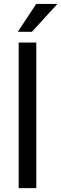

<svg xmlns="http://www.w3.org/2000/svg" viewBox="-20 -969 315 989"><path d="M167 -750V0H76.2V-750ZM71.8 -805.2 166.5 -948.7H275.4L144.5 -805.2Z"/></svg>

Font: RobotoDEMO
Style: Regular
Weight: 400
Designer: Christian Robertson
Foundry: Google
Version: Version 2.136